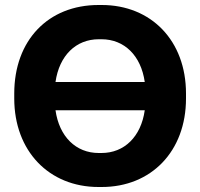

<svg xmlns="http://www.w3.org/2000/svg" viewBox="-20 -734 801 768"><path d="M37 -340C37 -130 176 14 374 14H387C585 14 724 -129 724 -340V-360C724 -571 585 -714 387 -714H374C173 -714 37 -573 37 -360ZM202 -406C217 -512 284 -577 375 -577H386C477 -577 544 -512 559 -406ZM559 -293C544 -187 477 -122 386 -122H375C284 -122 217 -187 202 -293Z"/></svg>

Font: Fixel Text Bold
Style: Bold
Weight: 700
Width: 4
Designer: AlfaBravo + MacPaw
Foundry: Kyrylo Tkachov, Marchela Mozhyna, Serhii Makarenko, Maria Weinstein, Zakhar Kryvoshyya
Version: Version 1.211